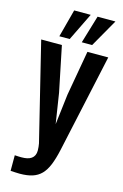

<svg xmlns="http://www.w3.org/2000/svg" viewBox="-175 -1145 883 1380"><g transform="rotate(15 266.0 -455.5)"><path d="M53 159V43Q67 44 79.5 44.5Q92 45 102 45Q126 45 144.5 41Q163 37 176.5 27.5Q190 18 197 3Q204 -12 204 -32Q204 -47 202.5 -59Q201 -71 199 -84L21 -810H175L244 -474L279 -249L306 -475L365 -810H520L361 -79Q346 -11 327 35.5Q308 82 281 109.5Q254 137 215.5 149.5Q177 162 121 162Q107 162 90 161Q73 160 53 159ZM308 -866 370 -1073H503L385 -866ZM141 -866 196 -1073H319L218 -866Z"/></g></svg>

Font: Oswald SemiBold
Style: Regular
Weight: 600
Designer: Vernon Adams
Foundry: Vernon Adams
Version: Version 4.103;gftools[0.9.33.dev8+g029e19f]